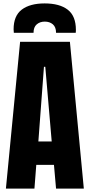

<svg xmlns="http://www.w3.org/2000/svg" viewBox="-20 -1104 525 1124"><path d="M14.6 0 97.7 -859.4H389.2L470.7 0H308.1L295.9 -138.7H192.4L181.6 0ZM204.6 -275.9H282.7L245.1 -712.9H237.3ZM61 -912.1Q59.6 -921.9 59.6 -932.1Q59.6 -1011.7 107.7 -1047.9Q155.8 -1084 241.2 -1084Q329.1 -1084 376.7 -1047.1Q424.3 -1010.3 424.3 -928.7Q424.3 -926.3 424.1 -921.6Q423.8 -917 423.3 -912.1H308.1Q308.1 -945.3 289.6 -961.4Q271 -977.5 242.2 -977.5Q213.9 -977.5 195.1 -961.4Q176.3 -945.3 176.3 -912.1Z"/></svg>

Font: webenart
Style: Regular
Weight: 400
Designer: Vernon Adams
Foundry: Vernon Adams
Version: Version 2.116; ttfautohint (v1.8.3)